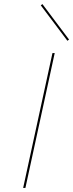

<svg xmlns="http://www.w3.org/2000/svg" viewBox="-20 -917 357 937"><path d="M309 -718 179 -891 187 -897 317 -724ZM93 0 236 -658H247L104 0Z"/></svg>

Font: EauTestInfant Hairline
Style: Italic
Weight: 250
Italic angle: -12°
Designer: Christian Thalmann (Catharsis Fonts)
Version: Version 0.001;PS 000.001;hotconv 1.0.88;makeotf.lib2.5.64775